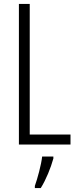

<svg xmlns="http://www.w3.org/2000/svg" viewBox="-20 -827 396 975"><path d="M76 -93H338V-144H131V-807H76ZM251 -22V-32H194C190 8 170 81 157 117V128H187C214 85 238 25 251 -22Z"/></svg>

Font: Noto Sans Kannada UI ExtraCondensed Light
Style: Regular
Weight: 300
Width: 2
Designer: Jelle Bosma - Monotype Design Team
Foundry: Monotype Imaging Inc.
Version: Version 2.005